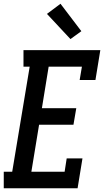

<svg xmlns="http://www.w3.org/2000/svg" viewBox="-34 -1002 554 1022"><path d="M-14 0V-88H31L124 -647H91V-735H500L474 -576H390L402 -647H225L189 -426H372L357 -338H174L133 -88H310L321 -159H405L379 0ZM341 -794 216 -928 288 -982 399 -836Z"/></svg>

Font: Iosevka Slab Semibold Oblique
Style: Regular
Weight: 600
Italic angle: -9°
Monospace: yes
Designer: Belleve Invis
Foundry: Belleve Invis
Version: Version 11.1.1; ttfautohint (v1.8.3)